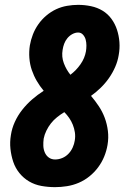

<svg xmlns="http://www.w3.org/2000/svg" viewBox="-20 -763 540 791"><path d="M207 8Q178 8 150.5 3Q123 -2 100 -15.5Q77 -29 60 -50Q43 -71 34.5 -96.5Q26 -122 23 -150Q20 -178 25 -207Q29 -234 41 -260.5Q53 -287 71.5 -310.5Q90 -334 112.5 -353.5Q135 -373 160 -389Q144 -408 131.5 -429.5Q119 -451 111 -474.5Q103 -498 101 -524Q99 -550 103 -576Q107 -599 115.5 -621Q124 -643 138 -663Q152 -683 171 -699Q190 -715 211.5 -725Q233 -735 256.5 -739Q280 -743 302 -743Q329 -743 355 -737.5Q381 -732 402.5 -719Q424 -706 439 -685.5Q454 -665 462 -640.5Q470 -616 472 -589.5Q474 -563 469 -536Q465 -511 454.5 -487Q444 -463 429 -441.5Q414 -420 395 -401.5Q376 -383 355 -368Q372 -348 387 -325.5Q402 -303 411.5 -277.5Q421 -252 424.5 -223.5Q428 -195 423 -166Q419 -142 409.5 -118.5Q400 -95 384.5 -74Q369 -53 348.5 -36.5Q328 -20 304.5 -10Q281 0 256 4Q231 8 207 8ZM270 -455Q294 -473 311.5 -498Q329 -523 334 -551Q336 -563 336 -575.5Q336 -588 333 -599.5Q330 -611 322 -620Q314 -629 302 -629Q290 -629 278 -622.5Q266 -616 257.5 -605.5Q249 -595 244.5 -583Q240 -571 238 -558Q233 -529 243 -502.5Q253 -476 270 -455ZM207 -106Q222 -106 236.5 -112Q251 -118 262 -129.5Q273 -141 279.5 -155.5Q286 -170 288 -184Q291 -201 288.5 -217.5Q286 -234 280 -249Q274 -264 265 -277Q256 -290 245 -301Q230 -292 215.5 -280.5Q201 -269 190 -255Q179 -241 171 -224.5Q163 -208 160 -192Q158 -177 158.5 -162.5Q159 -148 164.5 -135Q170 -122 181 -114Q192 -106 207 -106Z"/></svg>

Font: Iosevka Term Curly Heavy
Style: Italic
Weight: 900
Italic angle: -9°
Designer: Belleve Invis
Foundry: Belleve Invis
Version: Version 32.3.0